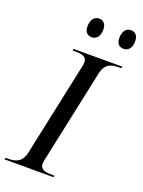

<svg xmlns="http://www.w3.org/2000/svg" viewBox="-189 -1000 800 1076"><g transform="rotate(20 211.5 -461.5)"><path d="M395 -810C418 -810 442 -826 442 -873C442 -907 424 -923 399 -923C370 -923 352 -898 352 -860C352 -826 369 -810 395 -810ZM205 -810C228 -810 252 -826 252 -873C252 -907 234 -923 209 -923C180 -923 162 -898 162 -860C162 -826 179 -810 205 -810ZM-19 0H272L274 -10H261C219 -10 189 -16 189 -50C189 -56 191 -70 193 -78L311 -632C324 -695 363 -704 408 -704H421L423 -714H132L130 -704H143C185 -704 215 -698 215 -664C215 -658 213 -644 211 -636L93 -82C80 -19 40 -10 -5 -10H-18Z"/></g></svg>

Font: Noto Serif Display
Style: Italic
Weight: 400
Italic angle: -12°
Designer: Monotype Design Team
Foundry: Monotype Imaging Inc.
Version: Version 2.009